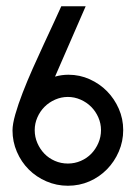

<svg xmlns="http://www.w3.org/2000/svg" viewBox="-20 -594 434 614"><path d="M199 -355Q235 -355 267 -340.5Q299 -326 322.5 -302Q346 -278 360 -246Q374 -214 374 -178Q374 -142 360 -109.5Q346 -77 322 -52.5Q298 -28 266 -14Q234 0 197 0Q161 0 128.5 -14Q96 -28 72 -52Q48 -76 34 -108.5Q20 -141 20 -177Q20 -197 29 -228.5Q38 -260 52.5 -297.5Q67 -335 85 -375.5Q103 -416 120.5 -453.5Q138 -491 152.5 -522.5Q167 -554 176 -574H254L156 -349Q177 -355 199 -355ZM197 -284Q176 -284 156.5 -275.5Q137 -267 122.5 -252.5Q108 -238 99.5 -218.5Q91 -199 91 -178Q91 -156 99.5 -136.5Q108 -117 122 -102.5Q136 -88 155.5 -79.5Q175 -71 197 -71Q219 -71 238.5 -79.5Q258 -88 272 -102.5Q286 -117 294.5 -136.5Q303 -156 303 -178Q303 -199 294.5 -218.5Q286 -238 271.5 -252.5Q257 -267 237.5 -275.5Q218 -284 197 -284Z"/></svg>

Font: Googee
Style: Regular
Weight: 400
Designer: Peter Wiegel
Foundry: CATFonts Peter Wiegel
Version: 1.000